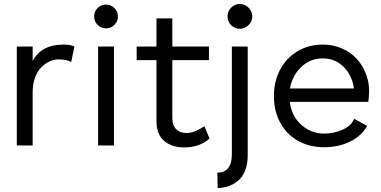

<svg xmlns="http://www.w3.org/2000/svg" viewBox="-20 -735 1925 970"><path d="M300.8 -509.8Q336.9 -509.8 356 -500L339.8 -421.9Q314.5 -435.1 276.9 -435.1Q253.4 -435.1 230.7 -424.8Q208 -414.6 188.5 -394.8Q168.9 -375 157 -342.5Q145 -310.1 145 -270V0H64.9V-500H145V-426.8Q188.5 -509.8 300.8 -509.8Z M558.1 -609.4Q540.5 -591.8 515.6 -591.8Q490.7 -591.8 473.1 -609.4Q455.6 -627 455.6 -651.9Q455.6 -676.8 473.1 -694.3Q490.7 -711.9 515.6 -711.9Q540.5 -711.9 558.1 -694.3Q575.7 -676.8 575.7 -651.9Q575.7 -627 558.1 -609.4ZM475.6 0V-500H555.7V0Z M850.6 -138.2Q850.6 -102.1 869.9 -82.5Q889.2 -63 922.9 -63Q930.2 -63 937.5 -64Q944.8 -64.9 952.4 -67.4Q960 -69.8 964.8 -71.5Q969.7 -73.2 978.3 -77.6Q986.8 -82 989.5 -83.5Q992.2 -85 1001.7 -90.6Q1011.2 -96.2 1012.7 -97.2L1038.6 -35.2Q988.8 9.8 909.7 9.8Q848.6 9.8 809.6 -22.9Q770.5 -55.7 770.5 -124V-431.2H670.4V-500H770.5V-642.1H850.6V-500H1035.6V-431.2H850.6Z M1231.4 50.8Q1231.4 95.2 1217.5 128.7Q1203.6 162.1 1180.7 179.9Q1157.7 197.8 1132.3 206.3Q1106.9 214.8 1079.6 214.8L1078.1 137.2Q1151.4 137.2 1151.4 43V-500H1231.4ZM1254.4 -651.9Q1254.4 -626.5 1235.8 -608.2Q1217.3 -589.8 1191.4 -589.8Q1166 -589.8 1147.7 -607.9Q1129.4 -626 1129.4 -651.9Q1129.4 -677.7 1147.7 -696.3Q1166 -714.8 1191.4 -714.8Q1216.8 -714.8 1235.6 -696.3Q1254.4 -677.7 1254.4 -651.9Z M1617.2 8.8Q1546.4 8.8 1489.3 -21.5Q1432.1 -51.8 1397.9 -111.3Q1363.8 -170.9 1363.8 -250Q1363.8 -321.3 1393.6 -380.1Q1423.3 -439 1480.5 -474.4Q1537.6 -509.8 1610.8 -509.8Q1663.6 -509.8 1708.3 -490Q1752.9 -470.2 1782.5 -437.5Q1812 -404.8 1828.4 -362.8Q1844.7 -320.8 1844.7 -275.9Q1844.7 -248.5 1840.8 -220.2H1443.8Q1453.6 -147 1503.2 -103.5Q1552.7 -60.1 1617.2 -60.1Q1667.5 -60.1 1711.9 -80.3Q1756.3 -100.6 1769 -134.8L1835 -99.1Q1806.6 -48.3 1748.8 -19.8Q1690.9 8.8 1617.2 8.8ZM1444.8 -288.1H1768.1Q1758.8 -354.5 1716.1 -397.2Q1673.3 -439.9 1610.8 -439.9Q1546.9 -439.9 1501.7 -396.5Q1456.5 -353 1444.8 -288.1Z"/></svg>

Font: Human Sans
Style: Regular
Weight: 400
Designer: Tim Radville
Foundry: Continuum
Version: Version 1.000;FEAKit 1.0